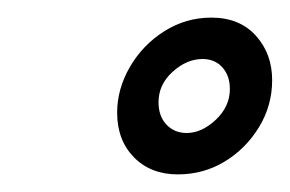

<svg xmlns="http://www.w3.org/2000/svg" viewBox="-20 -744 329 218"><path d="M182 -546Q151 -546 132 -565.5Q113 -585 113 -616Q113 -643 127.5 -668Q142 -693 166.5 -708.5Q191 -724 220 -724Q252 -724 270.5 -703.5Q289 -683 289 -653Q289 -624 274 -599.5Q259 -575 235 -560.5Q211 -546 182 -546ZM192 -593Q209 -593 225 -608Q241 -623 241 -643Q241 -658 232.5 -667.5Q224 -677 210 -677Q192 -677 176 -662.5Q160 -648 160 -628Q160 -612 169 -602.5Q178 -593 192 -593Z"/></svg>

Font: Raleway Thin Medium
Style: Italic
Weight: 500
Italic angle: -12°
Version: Version 4.026